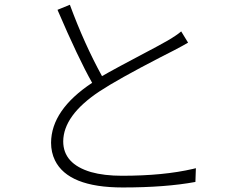

<svg xmlns="http://www.w3.org/2000/svg" viewBox="-20 -784 1040 817"><path d="M751 -650.4 780.3 -602.5Q760.7 -590.8 717.8 -568.4Q703.1 -560.5 664.1 -541Q480.5 -446.3 402.3 -394.5Q250 -293 249 -182.6Q249 -86.9 367.2 -51.8Q422.9 -36.1 499 -36.1Q675.8 -36.1 801.8 -65.4Q808.6 -67.4 813.5 -68.4L811.5 -9.8Q684.6 13.7 502 13.7Q270.5 13.7 213.9 -101.6Q197.3 -135.7 197.3 -176.8Q198.2 -316.4 372.1 -431.6Q313.5 -535.2 224.6 -742.2L277.3 -763.7Q338.9 -596.7 414.1 -460Q457 -485.4 647.5 -585.9Q676.8 -601.6 693.4 -611.3Q733.4 -634.8 751 -650.4Z"/></svg>

Font: Taipei Sans TC Beta Light
Style: Regular
Weight: 300
Designer: JT Foundry
Foundry: JT Foundry
Version: Version 1.000